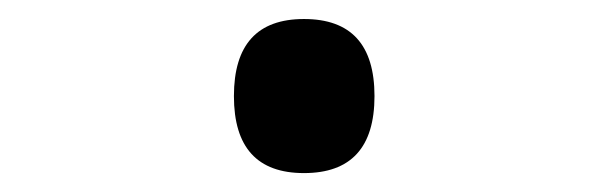

<svg xmlns="http://www.w3.org/2000/svg" viewBox="-20 -167 640 202"><path d="M299.8 -147Q374 -147 374 -65.9Q374 15.1 299.8 15.1Q226.1 15.1 226.1 -65.9Q226.1 -147 299.8 -147Z"/></svg>

Font: Apple Sans Adjectives
Style: Regular
Weight: 400
Monospace: yes
Foundry: Apple Sans Adjectives
Version: Version 0.01